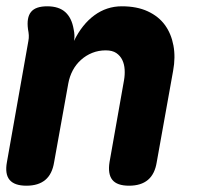

<svg xmlns="http://www.w3.org/2000/svg" viewBox="-29 -580 649 610"><path d="M121 -560Q158 -560 178.5 -541.5Q199 -523 205 -487Q207 -478 207.5 -468.5Q208 -459 206 -450Q232 -503 271 -531.5Q310 -560 358 -560Q406 -560 440.5 -544Q475 -528 495 -500.5Q515 -473 522 -435.5Q529 -398 521 -355L469 -65Q463 -27 441 -8.5Q419 10 381 10Q343 10 328 -8.5Q313 -27 319 -65L365 -325Q368 -342 367 -359Q366 -376 359.5 -389.5Q353 -403 340.5 -411.5Q328 -420 307 -420Q284 -420 264 -412Q244 -404 228 -389.5Q212 -375 202 -356Q192 -337 188 -315L143 -65Q137 -27 115 -8.5Q93 10 55 10Q17 10 1.5 -8.5Q-14 -27 -7 -65L61 -449Q63 -459 62.5 -468Q62 -477 60 -487Q55 -524 69.5 -542Q84 -560 121 -560Z"/></svg>

Font: Maple Mono NL ExtraBold
Style: Italic
Weight: 800
Italic angle: -10°
Monospace: yes
Designer: subframe7536
Version: Version 7.000